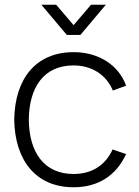

<svg xmlns="http://www.w3.org/2000/svg" viewBox="-20 -775 586 810"><path d="M217 -755H154.5L262 -627.5H319L426.5 -755H364L290.5 -669ZM290.5 15C393 15 469.5 -33 512 -125L455 -144.5C424.5 -77 366.5 -41 290.5 -41C166 -41 103 -132 101.5 -270C103 -405 163 -499 290.5 -499C366.5 -499 428.5 -460 456 -393L512 -413.5C480.5 -501 395.5 -555 291 -555C130 -555 42.5 -441.5 40 -270C42.5 -102 128.5 15 290.5 15Z"/></svg>

Font: Hauora Light
Style: Regular
Weight: 300
Designer: Wayne Shih
Foundry: WCYS
Version: Version 1.001;hotconv 1.0.109;makeotfexe 2.5.65596